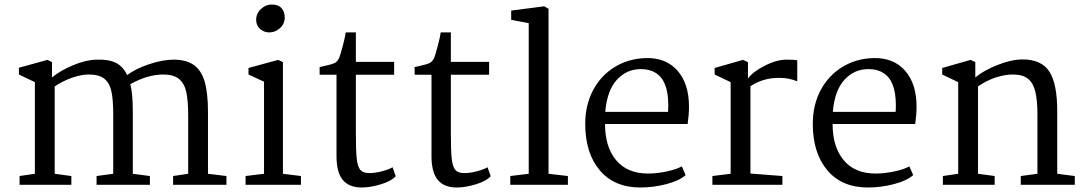

<svg xmlns="http://www.w3.org/2000/svg" viewBox="-20 -821 4825 853"><path d="M135 -49V-456L64 -490V-520L191 -555L211 -545V-477Q247 -507 304 -531Q361 -555 409 -556Q462 -558 494.5 -542Q527 -526 545 -487Q580 -515 641.5 -535.5Q703 -556 751 -556Q808 -556 841.5 -532Q875 -508 889.5 -457.5Q904 -407 904 -323V-49L986 -39V0H749V-39L816 -49V-308Q816 -374 807.5 -412.5Q799 -451 775 -470.5Q751 -490 705 -490Q636 -490 559 -447Q570 -404 570 -328V-49L646 -39V0H409V-39L483 -49V-315Q483 -380 474.5 -417Q466 -454 442.5 -472Q419 -490 374 -490Q343 -490 302.5 -476.5Q262 -463 223 -437V-49L297 -39V0H67V-39Z M1245 -744Q1245 -715 1224 -696Q1203 -677 1176 -677Q1153 -677 1135.5 -692.5Q1118 -708 1118 -733Q1118 -761 1139.5 -781Q1161 -801 1187 -801Q1216 -801 1230.5 -785Q1245 -769 1245 -744ZM1237 -545V-49L1317 -39V0H1071V-39L1153 -49V-458L1084 -490V-519L1216 -555Z M1561 -546H1731V-489H1561V-228Q1561 -150 1565 -115Q1569 -80 1581 -66Q1593 -52 1621 -52Q1647 -52 1678.5 -60.5Q1710 -69 1724 -78L1738 -38Q1718 -16 1671.5 -2Q1625 12 1587 12Q1531 12 1503 -21.5Q1475 -55 1475 -128V-489H1400V-523L1422 -528Q1454 -535 1466 -540.5Q1478 -546 1487 -564Q1493 -579 1503.5 -619.5Q1514 -660 1516 -677H1561Z M1983 -546H2153V-489H1983V-228Q1983 -150 1987 -115Q1991 -80 2003 -66Q2015 -52 2043 -52Q2069 -52 2100.5 -60.5Q2132 -69 2146 -78L2160 -38Q2140 -16 2093.5 -2Q2047 12 2009 12Q1953 12 1925 -21.5Q1897 -55 1897 -128V-489H1822V-523L1844 -528Q1876 -535 1888 -540.5Q1900 -546 1909 -564Q1915 -579 1925.5 -619.5Q1936 -660 1938 -677H1983Z M2329 -49V-718L2251 -733V-774L2398 -793L2417 -782V-49L2503 -39V0H2247V-39Z M3041 -347Q3041 -312 3035 -270H2668Q2668 -168 2717.5 -109Q2767 -50 2859 -50Q2899 -50 2943 -59.5Q2987 -69 3009 -82L3026 -43Q2998 -18 2940.5 -3Q2883 12 2825 12Q2709 12 2644.5 -64.5Q2580 -141 2580 -271Q2580 -354 2614.5 -419.5Q2649 -485 2710.5 -523Q2772 -561 2850 -563Q2939 -565 2990 -507Q3041 -449 3041 -347ZM2669 -324H2948Q2949 -334 2949 -354Q2949 -463 2893 -497Q2867 -514 2827 -514Q2764 -514 2720.5 -466.5Q2677 -419 2669 -324Z M3226 -49V-456L3155 -490V-519L3281 -555L3303 -545V-472Q3323 -501 3376.5 -528.5Q3430 -556 3474 -556Q3510 -556 3522 -553V-460Q3500 -468 3483.5 -471.5Q3467 -475 3439 -475Q3370 -475 3314 -438V-50L3456 -39V0H3145V-39Z M4052 -347Q4052 -312 4046 -270H3679Q3679 -168 3728.5 -109Q3778 -50 3870 -50Q3910 -50 3954 -59.5Q3998 -69 4020 -82L4037 -43Q4009 -18 3951.5 -3Q3894 12 3836 12Q3720 12 3655.5 -64.5Q3591 -141 3591 -271Q3591 -354 3625.5 -419.5Q3660 -485 3721.5 -523Q3783 -561 3861 -563Q3950 -565 4001 -507Q4052 -449 4052 -347ZM3680 -324H3959Q3960 -334 3960 -354Q3960 -463 3904 -497Q3878 -514 3838 -514Q3775 -514 3731.5 -466.5Q3688 -419 3680 -324Z M4237 -49V-456L4166 -490V-519L4292 -555L4313 -545V-477Q4350 -508 4412 -532.5Q4474 -557 4523 -557Q4607 -557 4642 -503Q4677 -449 4677 -326V-49L4755 -39V0H4515V-39L4589 -49V-312Q4589 -376 4579.5 -414.5Q4570 -453 4546.5 -471.5Q4523 -490 4479 -490Q4444 -490 4403 -476.5Q4362 -463 4325 -437V-49L4399 -39V0H4169V-39Z"/></svg>

Font: Martel
Style: Regular
Weight: 400
Designer: Dan Reynolds
Foundry: Dan Reynolds
Version: Version 1.001; ttfautohint (v1.1) -l 5 -r 5 -G 72 -x 0 -D la